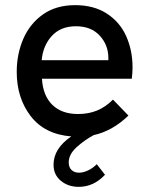

<svg xmlns="http://www.w3.org/2000/svg" viewBox="-20 -522 580 746"><path d="M188 118Q188 55 257 8Q154 0 99.5 -70.5Q45 -141 45 -243Q45 -312 70.5 -371Q96 -430 147 -466Q198 -502 272 -502Q345 -502 395.5 -469Q446 -436 470.5 -381Q495 -326 495 -260Q495 -239 492 -216H143Q147 -150 183.5 -114.5Q220 -79 283 -79Q324 -79 357 -92.5Q390 -106 419 -135L479 -73Q417 -13 344 3Q307 23 277 50.5Q247 78 247 109Q247 128 258 138.5Q269 149 287 149Q303 149 321.5 140.5Q340 132 356 116L388 157Q344 204 286 204Q245 204 216.5 180.5Q188 157 188 118ZM401 -288V-297Q401 -347 367.5 -383.5Q334 -420 275 -420Q216 -420 181.5 -382.5Q147 -345 142 -288Z"/></svg>

Font: Hanken Grotesk Medium
Style: Regular
Weight: 500
Designer: Alfredo Marco Pradil
Foundry: Hanken Design Co.
Version: Version 3.014